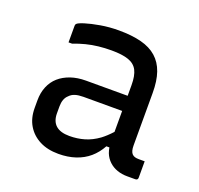

<svg xmlns="http://www.w3.org/2000/svg" viewBox="-102 -654 804 775"><g transform="rotate(20 300.0 -266.0)"><path d="M497 -351V-126Q497 -113 499.5 -104Q502 -95 507 -90Q512 -85 519 -83Q526 -81 536 -81H561V-11Q561 -5 558 -2.5Q555 0 550 0H515Q492 0 472 -7Q452 -14 437 -28Q422 -42 414 -62Q410 -73 408 -85H395Q378 -54 353.5 -33Q329 -12 296 -1Q263 10 223 10Q176 10 142 -7.5Q108 -25 89 -56.5Q70 -88 70 -132V-164Q70 -197 81 -223.5Q92 -250 112.5 -268Q133 -286 162 -296Q191 -306 227 -306H406V-352Q406 -392 394.5 -414.5Q383 -437 356 -446.5Q329 -456 283 -456Q254 -456 227 -453Q200 -450 174.5 -443.5Q149 -437 123 -427H108V-499Q108 -502 109 -504Q110 -506 111 -507Q116 -513 141.5 -521Q167 -529 204.5 -535.5Q242 -542 283 -542Q339 -542 379.5 -531.5Q420 -521 446 -498Q472 -475 484.5 -439Q497 -403 497 -351ZM162 -142Q162 -108 181.5 -90.5Q201 -73 240 -73Q274 -73 304.5 -82Q335 -91 364 -112Q384 -127 406 -151V-241H240Q219 -241 204.5 -236.5Q190 -232 180 -221Q171 -213 166.5 -200.5Q162 -188 162 -172Z"/></g></svg>

Font: Code D OnePiece
Style: Regular
Weight: 400
Version: Version 1.085; ttfautohint (v1.8.4.7-5d5b);Nerd Fonts 3.0.2